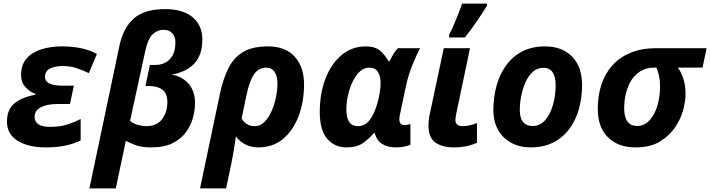

<svg xmlns="http://www.w3.org/2000/svg" viewBox="-20 -816 3980 1076"><path d="M236 10Q139 10 79 -27Q19 -64 19 -134Q19 -204 63 -238.5Q107 -273 179 -285V-289Q146 -302 122 -328.5Q98 -355 98 -394Q98 -454 130 -489.5Q162 -525 214 -540.5Q266 -556 326 -556Q389 -556 437.5 -545Q486 -534 523 -514L478 -406Q443 -423 408.5 -434.5Q374 -446 330 -446Q288 -446 260 -431.5Q232 -417 232 -385Q232 -336 328 -336H394L372 -233H300Q243 -233 208.5 -214.5Q174 -196 174 -162Q174 -105 260 -105Q318 -105 358.5 -118.5Q399 -132 432 -149V-29Q396 -11 348.5 -0.5Q301 10 236 10Z M481 240 649 -558Q671 -662 731 -713.5Q791 -765 905 -765Q1005 -765 1059.5 -719.5Q1114 -674 1114 -594Q1114 -508 1069 -460Q1024 -412 942 -398Q1001 -388 1037 -346.5Q1073 -305 1073 -238Q1073 -203 1062.5 -160.5Q1052 -118 1025 -79Q998 -40 950 -15Q902 10 827 10Q774 10 740 -2.5Q706 -15 685 -27L629 240ZM799 -109Q859 -109 888.5 -148.5Q918 -188 918 -244Q918 -292 890.5 -313Q863 -334 818 -334H795L820 -452H849Q901 -452 932 -484.5Q963 -517 963 -579Q963 -612 945 -630.5Q927 -649 897 -649Q862 -649 835.5 -624Q809 -599 794 -530L709 -139Q723 -125 750 -117Q777 -109 799 -109Z M1101 240 1212 -288Q1229 -370 1258.5 -430.5Q1288 -491 1340.5 -523.5Q1393 -556 1481 -556Q1581 -556 1632.5 -497.5Q1684 -439 1684 -344Q1684 -246 1653.5 -165.5Q1623 -85 1566 -37.5Q1509 10 1428 10Q1386 10 1354 -7Q1322 -24 1302 -51Q1297 -13 1290.5 24.5Q1284 62 1276 103L1247 240ZM1407 -109Q1440 -109 1464 -134.5Q1488 -160 1504 -198Q1520 -236 1527.5 -276Q1535 -316 1535 -346Q1535 -389 1519 -413Q1503 -437 1472 -437Q1429 -437 1403 -398.5Q1377 -360 1361 -281L1334 -152Q1359 -109 1407 -109Z M1921 10Q1856 10 1814 -38Q1772 -86 1772 -188Q1772 -293 1804.5 -376.5Q1837 -460 1895 -508Q1953 -556 2029 -556Q2082 -556 2110 -532Q2138 -508 2158 -472H2162Q2170 -488 2183 -510Q2196 -532 2210 -546H2334Q2317 -514 2292.5 -455Q2268 -396 2254 -329L2221 -173Q2218 -158 2218 -147Q2218 -115 2248 -115Q2256 -115 2265 -117Q2274 -119 2280 -121V-5Q2269 0 2248 5Q2227 10 2199 10Q2153 10 2122 -9Q2091 -28 2080 -71H2076Q2049 -39 2014.5 -14.5Q1980 10 1921 10ZM1986 -109Q2026 -109 2052.5 -144.5Q2079 -180 2094 -235Q2102 -261 2107.5 -293Q2113 -325 2113 -351Q2113 -390 2097.5 -413.5Q2082 -437 2050 -437Q2021 -437 1997.5 -416Q1974 -395 1957 -360Q1940 -325 1930.5 -283.5Q1921 -242 1921 -202Q1921 -109 1986 -109Z M2523 10Q2458 10 2419.5 -17.5Q2381 -45 2381 -116Q2381 -128 2383 -145Q2385 -162 2392 -193L2467 -546H2614L2538 -184Q2532 -156 2532 -144Q2532 -109 2574 -109Q2594 -109 2612 -113.5Q2630 -118 2653 -126V-16Q2630 -5 2597 2.5Q2564 10 2523 10ZM2497 -606V-621Q2509 -644 2522.5 -675.5Q2536 -707 2548.5 -738.5Q2561 -770 2570 -796H2709V-784Q2685 -745 2654 -699Q2623 -653 2585 -606Z M2954 10Q2893 10 2845.5 -15.5Q2798 -41 2771.5 -88Q2745 -135 2745 -200Q2745 -272 2763 -336.5Q2781 -401 2817 -450.5Q2853 -500 2907.5 -528Q2962 -556 3035 -556Q3130 -556 3186 -499Q3242 -442 3242 -340Q3242 -271 3225 -208Q3208 -145 3172.5 -96Q3137 -47 3082.5 -18.5Q3028 10 2954 10ZM2966 -110Q3007 -110 3035.5 -143Q3064 -176 3079 -228.5Q3094 -281 3094 -340Q3094 -381 3078.5 -408.5Q3063 -436 3024 -436Q2991 -436 2966 -413.5Q2941 -391 2925 -355Q2909 -319 2901 -278Q2893 -237 2893 -200Q2893 -110 2966 -110Z M3330 -207Q3330 -281 3351 -343.5Q3372 -406 3413 -451Q3454 -496 3515.5 -521Q3577 -546 3658 -546H3940L3917 -437H3778Q3796 -415 3809 -377Q3822 -339 3822 -288Q3822 -256 3810 -205.5Q3798 -155 3766.5 -107Q3735 -59 3681 -24.5Q3627 10 3542 10Q3445 10 3387.5 -46Q3330 -102 3330 -207ZM3551 -110Q3582 -110 3605.5 -128.5Q3629 -147 3645.5 -178Q3662 -209 3670.5 -249.5Q3679 -290 3679 -333Q3679 -365 3673.5 -390Q3668 -415 3659 -437H3645Q3602 -437 3570 -417.5Q3538 -398 3518 -366Q3498 -334 3488 -293Q3478 -252 3478 -210Q3478 -110 3551 -110Z"/></svg>

Font: BC Sans
Style: Bold Italic
Weight: 700
Italic angle: -12°
Designer: Monotype Design Team
Province of B.C.
Foundry: Monotype Imaging Inc.
Version: Version 2.000;GOOG;noto-source:20170915:90ef993387c0